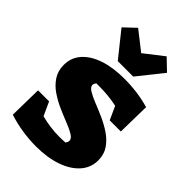

<svg xmlns="http://www.w3.org/2000/svg" viewBox="-278 -1069 1194 1194"><g transform="rotate(45 319.0 -471.5)"><path d="M276 14Q217 14 154.5 4.5Q92 -5 35 -24L39 -242H136L177 -152Q216 -142 256 -136.5Q296 -131 336 -131Q363 -131 389 -133Q393 -139 396 -145Q399 -151 399 -158Q399 -177 373 -193Q347 -209 306 -225Q265 -241 219.5 -261Q174 -281 133 -308.5Q92 -336 66 -375Q40 -414 40 -467Q40 -531 80.5 -577Q121 -623 194.5 -648Q268 -673 368 -673Q425 -673 481 -665.5Q537 -658 588 -643L584 -425H486L446 -513Q373 -529 291 -529Q278 -529 265 -529Q254 -516 254 -505Q254 -487 280 -471Q306 -455 346.5 -439Q387 -423 433 -402.5Q479 -382 519.5 -354.5Q560 -327 586 -289Q612 -251 612 -199Q612 -134 569 -86Q526 -38 450.5 -12Q375 14 276 14ZM261 -721 129 -886 204 -957 329 -859 455 -957 529 -886 397 -721Z"/></g></svg>

Font: Piazzolla Black
Style: Regular
Weight: 900
Designer: Juan Pablo del Peral
Foundry: Huerta Tipografica
Version: Version 1.330